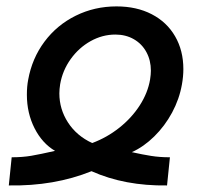

<svg xmlns="http://www.w3.org/2000/svg" viewBox="-20 -579 640 600"><path d="M152 -107.5Q112 -131 88 -178.2Q64 -225.5 64 -283Q64 -309 68 -329.5Q80 -396.5 119 -448.8Q158 -501 216.8 -530Q275.5 -559 344 -559Q407 -559 454.2 -534.5Q501.5 -510 527.2 -465.5Q553 -421 553 -363Q553 -340 548.5 -315Q540.5 -269.5 517.8 -227.2Q495 -185 462.2 -152.8Q429.5 -120.5 392 -103.5Q425.5 -96 452.2 -91.8Q479 -87.5 511 -87.5L502 0.5Q370 2.5 266 -44Q149.5 3 7.5 0.5L16.5 -87.5Q50 -87.5 77.8 -92.2Q105.5 -97 152 -107.5ZM165.5 -287Q165.5 -238 192.5 -196.2Q219.5 -154.5 268 -132Q314 -149 352.8 -179.8Q391.5 -210.5 416.8 -249.8Q442 -289 449 -330.5Q451.5 -346.5 451.5 -358Q451.5 -390.5 437.5 -416.2Q423.5 -442 398.2 -456.5Q373 -471 340.5 -471Q300 -471 263.2 -450.5Q226.5 -430 201 -394.5Q175.5 -359 168 -316Q165.5 -300 165.5 -287Z"/></svg>

Font: JuliaMono Medium
Style: Italic
Weight: 500
Italic angle: -9°
Monospace: yes
Designer: cormullion
Foundry: corm
Version: Version 0.054; ttfautohint (v1.8.4)